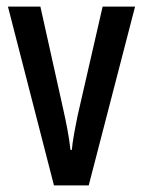

<svg xmlns="http://www.w3.org/2000/svg" viewBox="-20 -560 432 580"><path d="M143 0H248L388 -540H290L215 -213C206 -169 199 -132 197 -107H193C188 -150 180 -190 171 -230L102 -540H4Z"/></svg>

Font: Noto Sans Arabic UI XCn Md
Style: Regular
Weight: 500
Width: 2
Designer: Monotype Design Team, Nadine Chahine and Nizar Qandah
Foundry: Monotype Imaging Inc.
Version: Version 2.010